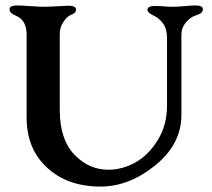

<svg xmlns="http://www.w3.org/2000/svg" viewBox="-20 -673 782 707"><path d="M648 -545V-250Q648 -142 551.5 -64Q455 14 350 14Q229 14 153.5 -55.5Q78 -125 78 -240V-545Q78 -599 39 -615Q15 -624 15 -639Q15 -653 44 -653Q58 -653 92 -650.5Q126 -648 145 -648Q161 -648 191.5 -650Q222 -652 231 -652Q260 -652 260 -638Q260 -636 259.5 -634Q259 -632 258.5 -630.5Q258 -629 256.5 -627.5Q255 -626 254 -625Q253 -624 250.5 -622.5Q248 -621 247 -620.5Q246 -620 242.5 -618.5Q239 -617 237 -616Q226 -611 213 -591.5Q200 -572 200 -547V-269Q200 -160 253.5 -104Q307 -48 379 -48Q430 -48 478 -74.5Q526 -101 560.5 -156.5Q595 -212 595 -284V-533Q595 -567 580 -587Q565 -607 547 -615Q523 -626 523 -637Q523 -651 551 -651Q565 -651 584 -649.5Q603 -648 616 -648Q632 -648 661 -650.5Q690 -653 700 -653Q727 -653 727 -639Q727 -624 703 -617Q682 -611 665 -591Q648 -571 648 -545Z"/></svg>

Font: EB Garamond 12
Style: Bold
Weight: 700
Version: Version 0.016